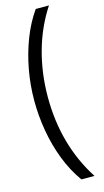

<svg xmlns="http://www.w3.org/2000/svg" viewBox="-154 -912 614 1136"><g transform="rotate(-15 152.5 -344.0)"><path d="M45 -343Q45 -440 62.5 -534Q80 -628 113 -713Q146 -798 194 -866H275Q202 -755 165 -621.5Q128 -488 128 -343Q128 -49 274 178H194Q143 107 110 21Q77 -65 61 -158Q45 -251 45 -343Z"/></g></svg>

Font: Noto Sans Malayalam UI Condensed
Style: Regular
Weight: 400
Width: 3
Designer: Jelle Bosma - Monotype Design Team
Foundry: Monotype Imaging Inc.
Version: Version 2.104; ttfautohint (v1.8.4.7-5d5b)